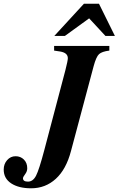

<svg xmlns="http://www.w3.org/2000/svg" viewBox="-66 -917 640 1036"><path d="M439 -559 317 -102Q291 -3 235 48Q179 99 102 99Q35 99 -5.5 72.5Q-46 46 -46 -2Q-46 -32 -27.5 -53Q-9 -74 18 -74Q45 -74 63 -56Q81 -38 81 -9Q81 8 69.5 23Q58 38 58 45Q58 63 85 63Q112 63 128.5 31Q145 -1 173 -107L287 -539Q300 -590 300 -603Q300 -632 259 -639L226 -644V-669H524V-644Q484 -639 468.5 -625Q453 -611 439 -559ZM503 -723 415 -818 284 -723H227L387 -897H468L554 -723Z"/></svg>

Font: STIX MathJax Latin
Style: Bold Italic
Weight: 700
Italic angle: -16.33°
Designer: MicroPress Inc., with final additions and corrections provided by Coen Hoffman, Elsevier (retired)
Version: Version 1.1.1